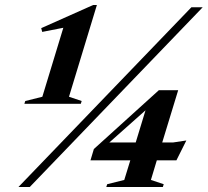

<svg xmlns="http://www.w3.org/2000/svg" viewBox="-20 -744 826 764"><path d="M148.5 -359 232 -633.5 148 -617 144 -632 350.5 -724H365.5L254.5 -359L305 -342L301.5 -331H77L80.5 -342ZM53.5 0 741.5 -715H786.5L98.5 0ZM612 -385H689L625.5 -177H668L721.5 -185L682 -106H604L580.5 -28L631.5 -11L628 0H403L406.5 -11L474.5 -28L498.5 -106H340L353.5 -151ZM520 -177 559 -305 415 -177Z"/></svg>

Font: Newsreader 72pt
Style: Bold Italic
Weight: 700
Italic angle: -17°
Designer: Hugues Gentile
Foundry: Production Type
Version: Version 1.003; ttfautohint (v1.8.3)